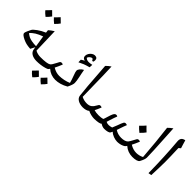

<svg xmlns="http://www.w3.org/2000/svg" viewBox="90 -1849 3147 3147"><g transform="rotate(45 1663.0 -276.0)"><path d="M392 -158 361 -354Q218 -304 158 -228Q189 -204 216 -190Q271 -162 392 -158ZM354 -60Q292 -65 257.5 -73.5Q223 -82 182 -101Q100 -140 100 -172Q100 -188 116 -226Q132 -264 146.5 -290Q161 -316 219.5 -358.5Q278 -401 350 -431L344 -482Q374 -511 435 -549Q440 -344 446 -190L448 -112Q502 -82 573 -82Q583 -82 583 -72V0Q583 10 573 10Q500 10 455 -17Q410 -44 402 -95L395 -138ZM415 -708Q388 -668 343 -626Q296 -662 264 -700Q285 -718 341 -780Q352 -768 415 -708ZM234 -690Q206 -650 162 -608Q112 -646 82 -682Q106 -704 160 -763Q171 -751 234 -690Z M847 -244Q859 -264 881 -264Q903 -264 914 -255Q879 -170 856 -127Q927 -82 1007 -82Q1017 -82 1017 -72V0Q1017 10 1007 10Q895 10 817 -60L807 -46L797 -34Q789 -26 751 -15Q666 10 563 10Q553 10 553 0V-72Q553 -82 563 -82Q723 -82 763 -110Q786 -124 827 -206ZM961 146Q934 186 889 228Q842 192 810 154Q831 136 887 74Q898 86 961 146ZM780 164Q752 204 708 246Q658 208 628 172Q652 150 706 91Q717 103 780 164Z M997 10Q987 10 987 0V-72Q987 -82 997 -82Q1051 -82 1109 -94Q1167 -106 1210 -126Q1197 -180 1170 -250Q1143 -320 1143 -343.5Q1143 -367 1165 -394.5Q1187 -422 1223 -440Q1228 -405 1235.5 -370.5Q1243 -336 1250 -302Q1267 -221 1267 -180.5Q1267 -140 1225 -56Q1113 10 997 10ZM1182 -735Q1241 -735 1241 -679Q1241 -655 1231 -638L1203 -646V-652Q1203 -658 1198 -664.5Q1193 -671 1178.5 -671Q1164 -671 1143.5 -655Q1123 -639 1113 -614Q1137 -584 1187 -584Q1213 -584 1260 -594L1257 -535Q1191 -517 1153 -502Q1115 -487 1069 -463L1067 -521Q1081 -531 1096 -539Q1111 -547 1125 -555Q1071 -565 1071 -615Q1071 -643 1087 -671Q1103 -699 1130 -717Q1157 -735 1182 -735Z M1502 -798Q1510 -652 1515 -289L1519 -112Q1575 -82 1645 -82Q1655 -82 1655 -72V0Q1655 10 1645 10Q1574 10 1526.5 -18Q1479 -46 1473 -95Q1453 -260 1433 -570L1421 -731Q1456 -768 1502 -798Z M2298 -124Q2360 -82 2443 -82Q2453 -82 2453 -72V0Q2453 10 2443 10Q2397 10 2349 -8Q2301 -26 2272 -56L2254 -22Q2246 -8 2214 1Q2182 10 2139 10Q2096 10 2051 -20Q2029 6 1906 10Q1872 10 1829 0Q1786 -10 1759 -26Q1719 10 1634 10Q1624 10 1624 0V-72Q1624 -82 1634 -82Q1668 -82 1690 -88Q1712 -94 1730 -108Q1748 -122 1757 -134Q1766 -146 1796 -196Q1806 -216 1828 -216Q1850 -216 1862 -207Q1828 -124 1812 -96Q1854 -82 1915.5 -82Q1977 -82 2014 -94Q2022 -108 2039.5 -168Q2057 -228 2070 -254Q2083 -280 2095 -287Q2107 -294 2121.5 -294Q2136 -294 2148 -284Q2130 -242 2100 -146L2086 -100Q2114 -85 2146 -85.5Q2178 -86 2216 -98Q2224 -112 2251 -184Q2276 -256 2292 -284Q2304 -304 2326 -304Q2348 -304 2359 -295Q2349 -276 2298 -124Z M2432 10Q2422 10 2422 0V-72Q2422 -82 2432 -82Q2533 -82 2567 -126Q2584 -148 2614 -206L2635 -244Q2646 -264 2668 -264Q2690 -264 2702 -255Q2668 -174 2643 -127Q2714 -82 2794 -82Q2804 -82 2804 -72V0Q2804 10 2794 10Q2682 10 2604 -60L2594 -46L2584 -34Q2576 -25 2552 -14Q2500 10 2432 10ZM2672 -440Q2646 -402 2594 -352Q2540 -394 2508 -431Q2560 -481 2592 -519Q2632 -476 2672 -440Z M2783 10Q2772 10 2772 0V-72Q2772 -82 2783 -82Q2857 -82 2916 -114Q2892 -440 2856 -731Q2892 -768 2936 -798L2946 -620Q2968 -254 2968 -152Q2968 -110 2926 -32Q2902 10 2783 10Z M3222 -628Q3230 -425 3230 -313Q3230 -201 3221 0L3166 10Q3161 -374 3133 -691L3132 -708Q3132 -746 3151 -768Q3170 -790 3212 -798Q3224 -752 3234 -723L3255 -656Z"/></g></svg>

Font: Autonym
Style: Regular
Weight: 500
Version: Version 1.0.20131126